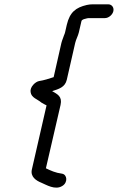

<svg xmlns="http://www.w3.org/2000/svg" viewBox="-20 -729 547 891"><path d="M482 -709H411C402 -709 392 -708 383 -706C332 -694 304 -673 290 -614L282 -579C281 -574 279 -570 277 -565L272 -551C269 -544 267 -537 265 -530L229 -371C208 -364 183 -356 162 -353C144 -350 118 -325 122 -302C125 -275 154 -269 172 -253L188 -244C191 -243 193 -241 196 -240L128 57C120 91 147 109 172 119C194 128 236 155 269 134C296 118 292 81 268 77C237 73 216 63 193 52L261 -242C270 -282 246 -292 222 -306C253 -316 282 -324 290 -359L329 -530C333 -547 342 -562 346 -579L358 -631C359 -632 360 -634 360 -635C363 -637 366 -639 369 -640L384 -644C388 -645 392 -645 396 -645H467C484 -645 502 -660 506 -677C510 -694 499 -709 482 -709Z"/></svg>

Font: Electronic
Style: SeBdIt
Weight: 600
Version: Version 1.011